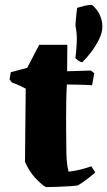

<svg xmlns="http://www.w3.org/2000/svg" viewBox="-20 -752 438 784"><path d="M167 12Q146 -1 122.5 -27Q99 -53 82 -91Q83 -166 83.5 -240.5Q84 -315 85 -390Q72 -397 58 -403.5Q44 -410 29 -415L19 -428L24 -457L91 -475L140 -569H255L254 -461L351 -464L365 -453L356 -404Q348 -405 328.5 -405.5Q309 -406 287.5 -406.5Q266 -407 253 -407Q251 -374 250.5 -337.5Q250 -301 250 -272Q250 -243 250 -235Q250 -174 251 -128Q252 -82 260 -51Q286 -54 308 -59.5Q330 -65 353 -73L369 -48Q358 -38 337.5 -22Q317 -6 298 5Q287 7 263 8.5Q239 10 212 11Q185 12 167 12ZM288 -648Q288 -653 289.5 -668.5Q291 -684 292.5 -699.5Q294 -715 295 -720Q311 -725 326 -728.5Q341 -732 356 -732Q378 -713 388 -690Q398 -667 398 -643Q398 -619 384.5 -591.5Q371 -564 352 -539Q333 -514 316 -498Q309 -498 300 -504.5Q291 -511 288 -515Q292 -547 293.5 -580.5Q295 -614 288 -648Z"/></svg>

Font: Labrada ExtraBold
Style: Regular
Weight: 800
Designer: Mercedes Jáuregui
Foundry: Omnibus-Type Team
Version: Version 1.000; ttfautohint (v1.8.4.7-5d5b)